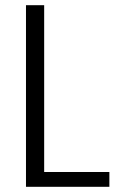

<svg xmlns="http://www.w3.org/2000/svg" viewBox="-20 -719 461 739"><path d="M150 -699V-57H401V0H80V-699Z"/></svg>

Font: Poppins Light
Style: Regular
Weight: 300
Designer: Ninad Kale (Devanagari), Jonny Pinhorn (Latin)
Version: Version 5.002